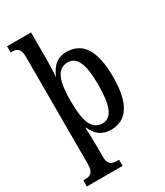

<svg xmlns="http://www.w3.org/2000/svg" viewBox="-241 -855 1021 1190"><g transform="rotate(-30 269.0 -260.0)"><path d="M13 240H269V196H257C218 196 191 188 191 128V38C191 -8 188 -69 187 -79H191C215 -24 254 11 320 11C432 11 494 -75 494 -268C494 -461 432 -546 319 -546C252 -546 214 -507 188 -446H186C188 -454 191 -530 191 -572V-760H19V-716H26C60 -716 88 -708 88 -647V125C88 186 61 196 22 196H13ZM295 -50C215 -50 191 -128 191 -270C191 -407 215 -486 295 -486C363 -486 390 -411 390 -271C390 -129 363 -50 295 -50Z"/></g></svg>

Font: Noto Serif Ethiopic Condensed Medium
Style: Regular
Weight: 500
Width: 3
Designer: Monotype Design Team
Foundry: Monotype Imaging Inc.
Version: Version 2.102